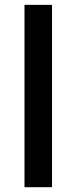

<svg xmlns="http://www.w3.org/2000/svg" viewBox="-20 -780 319 800"><path d="M196.8 0H82V-759.8H196.8Z"/></svg>

Font: TypoPRO Open Sans
Style: Regular
Weight: 600
Foundry: Ascender Corporation
Version: Version 1.10